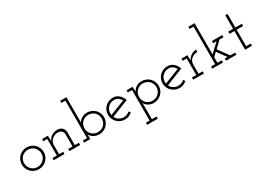

<svg xmlns="http://www.w3.org/2000/svg" viewBox="-1 -1742 4130 2985"><g transform="rotate(-30 2064.0 -250.0)"><path d="M373 -50Q399 -77 414.5 -112Q430 -147 430 -188Q430 -228 414.5 -264Q399 -300 373 -327Q346 -353 309.5 -368.5Q273 -384 232 -384Q191 -384 155 -368.5Q119 -353 93 -327Q66 -300 51 -264Q36 -228 36 -188Q36 -147 51 -111.5Q66 -76 93 -50Q119 -23 154.5 -8Q190 7 232 7Q273 7 309.5 -8Q346 -23 373 -50ZM122 -79Q101 -99 89 -127Q77 -155 77 -188Q77 -220 89 -248Q101 -276 122 -298Q143 -319 171 -331Q199 -343 231 -343Q263 -343 291.5 -331Q320 -319 341 -298Q363 -276 375 -248Q387 -220 387 -188Q387 -155 375 -127Q363 -99 341 -79Q320 -57 291.5 -45Q263 -33 231 -33Q199 -33 171 -45Q143 -57 122 -79Z M693 0V-39H619V-205Q619 -235 631.5 -260Q644 -285 666 -304Q686 -322 714 -332Q742 -342 773 -342Q815 -340 836.5 -316.5Q858 -293 860 -260V-39H782V0H975V-39H901V-271Q899 -321 867 -352Q835 -383 780 -383Q724 -383 680 -354Q636 -325 616 -278Q615 -295 614 -308.5Q613 -322 612 -339L611 -375H506V-336H578V-39H500V0Z M1045 0H1156V-41Q1156 -53 1156 -63.5Q1156 -74 1156 -87Q1162 -69 1177 -52.5Q1192 -36 1213 -23Q1233 -9 1259.5 -1Q1286 7 1316 7Q1357 7 1393 -8Q1429 -23 1456 -50Q1482 -77 1497.5 -112Q1513 -147 1513 -188Q1513 -228 1497.5 -264Q1482 -300 1456 -326Q1429 -352 1393 -367.5Q1357 -383 1316 -383Q1287 -383 1261 -375Q1235 -367 1214 -354Q1193 -340 1179 -323.5Q1165 -307 1159 -290Q1160 -305 1160 -313.5Q1160 -322 1160 -337V-750H1049V-711H1119V-39H1045ZM1316 -343Q1348 -343 1376 -331.5Q1404 -320 1425 -300Q1447 -279 1459 -250Q1471 -221 1471 -188Q1471 -155 1459 -127Q1447 -99 1427 -78Q1405 -57 1377 -45Q1349 -33 1316 -33Q1284 -33 1256 -44.5Q1228 -56 1207 -77Q1185 -98 1172.5 -126.5Q1160 -155 1160 -188Q1160 -220 1171.5 -248Q1183 -276 1204 -297Q1225 -319 1253.5 -331Q1282 -343 1316 -343Z M1779 -343Q1818 -343 1849.5 -321.5Q1881 -300 1899 -266Q1831 -239 1763.5 -212.5Q1696 -186 1628 -159Q1621 -193 1629 -225.5Q1637 -258 1657 -284Q1678 -311 1709.5 -327Q1741 -343 1779 -343ZM1910 -45 1885 -75Q1864 -55 1837 -44Q1810 -33 1779 -33Q1732 -33 1695 -57Q1658 -81 1640 -120Q1718 -152 1795.5 -182Q1873 -212 1951 -243Q1941 -273 1925 -298.5Q1909 -324 1888 -342Q1866 -362 1838 -372.5Q1810 -383 1779 -383Q1738 -383 1702.5 -367.5Q1667 -352 1640 -326Q1613 -300 1598 -264Q1583 -228 1583 -188Q1583 -147 1598 -112Q1613 -77 1640 -50Q1667 -23 1702.5 -8Q1738 7 1779 7Q1818 7 1851 -7Q1884 -21 1910 -45Z M2032 250H2225V211H2140V-45Q2140 -54 2139.5 -63.5Q2139 -73 2139 -83Q2146 -65 2159.5 -49.5Q2173 -34 2194 -21Q2214 -7 2240 0.5Q2266 8 2296 8Q2336 8 2372 -7.5Q2408 -23 2435 -49Q2462 -75 2477 -111Q2492 -147 2492 -187Q2492 -227 2477 -262.5Q2462 -298 2435 -325Q2408 -352 2372 -367Q2336 -382 2296 -382Q2236 -382 2194 -353Q2152 -324 2135 -285Q2135 -307 2133.5 -329.5Q2132 -352 2132 -375H2024V-336H2099V211H2032ZM2296 -342Q2327 -342 2355 -330.5Q2383 -319 2404 -300Q2426 -279 2438.5 -250Q2451 -221 2451 -187Q2451 -154 2438.5 -125Q2426 -96 2404 -75Q2383 -55 2355 -43.5Q2327 -32 2296 -32Q2263 -32 2235 -43.5Q2207 -55 2186 -75Q2164 -97 2152 -125.5Q2140 -154 2140 -187Q2140 -219 2151.5 -247.5Q2163 -276 2184 -297Q2205 -318 2233.5 -330Q2262 -342 2296 -342Z M2758 -343Q2797 -343 2828.5 -321.5Q2860 -300 2878 -266Q2810 -239 2742.5 -212.5Q2675 -186 2607 -159Q2600 -193 2608 -225.5Q2616 -258 2636 -284Q2657 -311 2688.5 -327Q2720 -343 2758 -343ZM2889 -45 2864 -75Q2843 -55 2816 -44Q2789 -33 2758 -33Q2711 -33 2674 -57Q2637 -81 2619 -120Q2697 -152 2774.5 -182Q2852 -212 2930 -243Q2920 -273 2904 -298.5Q2888 -324 2867 -342Q2845 -362 2817 -372.5Q2789 -383 2758 -383Q2717 -383 2681.5 -367.5Q2646 -352 2619 -326Q2592 -300 2577 -264Q2562 -228 2562 -188Q2562 -147 2577 -112Q2592 -77 2619 -50Q2646 -23 2681.5 -8Q2717 7 2758 7Q2797 7 2830 -7Q2863 -21 2889 -45Z M3196 0V-39H3122V-205Q3122 -236 3135 -262.5Q3148 -289 3171 -306Q3191 -323 3217.5 -332.5Q3244 -342 3274 -342L3276 -383Q3253 -382 3230.5 -375Q3208 -368 3187 -355Q3165 -342 3147.5 -322.5Q3130 -303 3119 -278Q3118 -295 3118 -300Q3118 -305 3117 -322L3114 -375H3009V-336H3081V-39H3003V0Z M3346 0H3539V-39H3461V-139L3525 -200Q3553 -159 3583 -119.5Q3613 -80 3643 -39H3594V0H3779V-39H3692Q3657 -86 3623 -132.5Q3589 -179 3555 -227Q3587 -257 3612.5 -281.5Q3638 -306 3668 -336H3741V-375H3556V-336H3617L3461 -190V-750H3349V-711H3420V-39H3346Z M4059 0V-39H3977V-335H4093V-375H3977V-619H3936V-375H3849V-335H3936V0Z"/></g></svg>

Font: Josefin Slab Thin
Style: Regular
Weight: 400
Version: Version 2.000